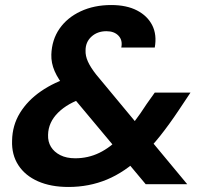

<svg xmlns="http://www.w3.org/2000/svg" viewBox="-20 -732 828 763"><path d="M559 0 243 -378Q211 -417 197 -449.5Q183 -482 184 -515Q186 -574 216.5 -618Q247 -662 300.5 -687Q354 -712 422 -712Q483 -712 524.5 -690.5Q566 -669 585 -631.5Q604 -594 595 -543H462Q468 -572 451 -590Q434 -608 403 -608Q367 -608 343.5 -586.5Q320 -565 320 -532Q319 -510 329.5 -487Q340 -464 362 -436L724 0ZM252 11Q182 11 131 -11.5Q80 -34 53 -75.5Q26 -117 28 -173Q29 -234 59.5 -283.5Q90 -333 143 -369.5Q196 -406 263 -426L319 -443L366 -358L315 -343Q250 -323 211 -284.5Q172 -246 171 -196Q170 -169 182.5 -148.5Q195 -128 219.5 -115.5Q244 -103 279 -103Q330 -103 374.5 -124.5Q419 -146 464 -192Q489 -216 513.5 -248Q538 -280 563 -319L595 -364H737L691 -295Q653 -238 616.5 -192Q580 -146 542 -111Q476 -48 405 -18.5Q334 11 252 11Z"/></svg>

Font: DM Sans 18pt ExtraBold
Style: Italic
Weight: 800
Italic angle: -10°
Designer: Colophon Foundry, Jonny Pinhorn
Foundry: Colophon Foundry
Version: Version 4.004;gftools[0.9.30]